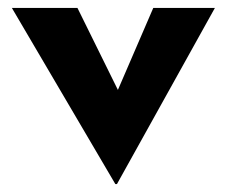

<svg xmlns="http://www.w3.org/2000/svg" viewBox="-20 -457 574 486"><path d="M272 9 10 -437H176L325 -135L239 -138L368 -437H524L276 9Z"/></svg>

Font: Josefin Sans Thin
Style: Bold
Weight: 700
Version: Version 2.000